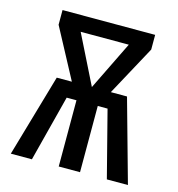

<svg xmlns="http://www.w3.org/2000/svg" viewBox="-104 -780 807 871"><g transform="rotate(15 300.0 -345.0)"><path d="M575 0H476L396 -311H350V0H250V-311H204L124 0H25L137 -387H208L83 -621V-690H518V-621L391 -387H467ZM302 -387 414 -616H188Z"/></g></svg>

Font: Fira Mono Medium
Style: Regular
Weight: 500
Designer: Carrois Corporate & Edenspiekermann AG
Foundry: Carrois Corporate GbR & Edenspiekermann AG
Version: Version 3.206